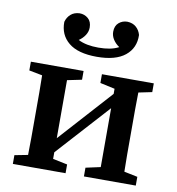

<svg xmlns="http://www.w3.org/2000/svg" viewBox="-82 -812 815 886"><g transform="rotate(10 325.0 -369.0)"><path d="M370 -438V-479H613V-438L550 -425Q549 -388 549 -345Q549 -302 549 -269V-210Q549 -177 549 -134Q549 -91 550 -54L613 -41V0H370V-41L439 -56V-332L216 -86V-55L284 -41V0H37V-41L99 -53Q100 -91 100 -134Q100 -177 100 -210V-269Q100 -302 100 -345.5Q100 -389 99 -426L37 -438V-479H284V-438L216 -424V-152L439 -399V-423ZM332 -554Q244 -554 200 -590Q156 -626 157 -687Q163 -709 179 -723Q195 -737 220 -738Q243 -738 260 -723.5Q277 -709 277 -681Q277 -662 266 -645Q255 -628 237 -616Q257 -606 280.5 -601.5Q304 -597 332 -597Q361 -597 384.5 -601.5Q408 -606 427 -616Q409 -628 398 -645Q387 -662 387 -681Q387 -709 404 -723.5Q421 -738 444 -738Q469 -737 485 -723Q501 -709 507 -687Q509 -626 464.5 -590Q420 -554 332 -554Z"/></g></svg>

Font: Source Serif Pro Semibold
Style: Regular
Weight: 600
Designer: Frank Grießhammer
Foundry: Adobe Systems Incorporated
Version: Version 3.000;hotconv 1.0.109;makeotfexe 2.5.65596